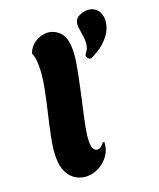

<svg xmlns="http://www.w3.org/2000/svg" viewBox="-138 -821 753 910"><g transform="rotate(-20 238.5 -366.0)"><path d="M144 4Q117 4 91.5 -9.5Q66 -23 50 -53Q34 -83 34 -130Q34 -172 45.5 -228.5Q57 -285 71.5 -346Q86 -407 97 -465Q108 -523 107 -568Q107 -611 97 -629L96 -632Q107 -664 135 -682Q163 -700 194 -700Q229 -700 256.5 -673.5Q284 -647 284 -585Q284 -552 276 -506.5Q268 -461 257 -409.5Q246 -358 234.5 -308Q223 -258 215 -216Q207 -174 207 -147Q207 -119 215 -108.5Q223 -98 233 -98Q244 -98 254 -106.5Q264 -115 267 -122L275 -120Q274 -84 254.5 -56Q235 -28 205.5 -12Q176 4 144 4ZM356 -516Q347 -512 338.5 -520Q330 -528 332 -540Q350 -560 353 -583Q356 -606 352 -629Q348 -652 345.5 -672.5Q343 -693 351 -708.5Q359 -724 386 -732Q418 -741 440.5 -730Q463 -719 472 -694.5Q481 -670 473.5 -638Q466 -606 437.5 -574Q409 -542 356 -516Z"/></g></svg>

Font: Agbalumo
Style: Regular
Weight: 400
Designer: Raphael Alegbeleye
Foundry: Sorkin Type Co.
Version: Version 1.000; ttfautohint (v1.8.4)